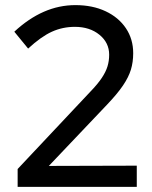

<svg xmlns="http://www.w3.org/2000/svg" viewBox="-20 -731 595 751"><path d="M49 0V-70L333 -372Q362 -402 378 -426Q394 -450 400.5 -471.5Q407 -493 407 -517Q407 -564 369 -595Q331 -626 273 -626Q225 -626 183 -607Q141 -588 90 -541L36 -607Q92 -659 151.5 -685Q211 -711 275 -711Q342 -711 393 -687Q444 -663 472.5 -620.5Q501 -578 501 -523Q501 -488 492 -458.5Q483 -429 461 -396.5Q439 -364 399 -322L171 -82L515 -83V0Z"/></svg>

Font: Red Hat Display Medium
Style: Regular
Weight: 500
Designer: Pentagram, MCKL
Foundry: Pentagram, MCKL
Version: Version 1.023